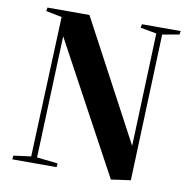

<svg xmlns="http://www.w3.org/2000/svg" viewBox="-82 -809 874 901"><g transform="rotate(10 354.5 -358.5)"><path d="M576 -160 596 -699 519 -713 522 -730H707L704 -713L624 -699L598 0L505 13L168 -610L146 -29L246 -18L244 0H33L35 -18L118 -29L145 -698L69 -713L72 -730H272Z"/></g></svg>

Font: Literata 72pt
Style: Bold Italic
Weight: 700
Italic angle: -2°
Designer: Latin by Veronika Burian and Jose Scaglione. Greek by Irene Vlachou. Cyrillic by Vera Evstafieva
Foundry: TypeTogether
Version: Version 3.002